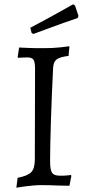

<svg xmlns="http://www.w3.org/2000/svg" viewBox="-20 -861 401 893"><path d="M227 -544Q224 -490 221.5 -427Q219 -364 217 -304.5Q215 -245 214 -194Q213 -143 213 -112Q213 -71 222 -57.5Q231 -44 257 -44Q266 -44 275 -44Q284 -44 292 -45Q301 -46 310 -47L312 -43L303 3Q279 3 255 2Q235 1 212 0.5Q189 0 172 0Q152 0 132 2Q112 4 95 6Q75 9 56 12L62 -34Q109 -43 125.5 -60.5Q142 -78 142 -120L143 -540Q143 -572 136 -583Q129 -594 106 -594Q100 -594 93 -593.5Q86 -593 79 -593Q71 -592 64 -592L62 -596L69 -640Q91 -639 113 -638Q132 -637 152 -637Q172 -637 188 -637Q205 -637 225.5 -638Q246 -639 263 -641Q283 -643 303 -646L299 -601Q257 -596 242.5 -584Q228 -572 227 -544ZM341 -777Q310 -766 277 -755Q248 -744 211 -731Q174 -718 135 -703L127 -708L121 -732Q156 -750 191.5 -769.5Q227 -789 256 -805Q289 -823 320 -841L329 -835L345 -787Z"/></svg>

Font: Alegreya
Style: Regular
Weight: 400
Designer: Juan Pablo del Peral
Foundry: Juan Pablo del Peral
Version: Version 1.003